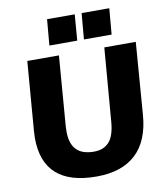

<svg xmlns="http://www.w3.org/2000/svg" viewBox="-99 -1009 950 1100"><g transform="rotate(-10 376.0 -459.5)"><path d="M63 -270Q63 -284 65 -312L97 -712H281L249 -306Q248 -295 248 -275Q248 -204 281.5 -169Q315 -134 384 -134Q439 -134 471 -168Q503 -202 510 -283L545 -712H728L696 -295Q685 -144 603.5 -67.5Q522 9 374 9Q63 9 63 -270ZM411 -928 399 -777H237L250 -928ZM612 -928 599 -777H438L451 -928Z"/></g></svg>

Font: Muli Black
Style: Italic
Weight: 900
Italic angle: -4.541°
Designer: Vernon Adams
Foundry: Vernon Adams
Version: Version 2.001